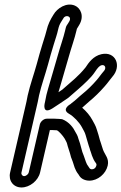

<svg xmlns="http://www.w3.org/2000/svg" viewBox="-20 -754 535 846"><path d="M178.4 -305 176.6 -297C176.6 -297 165.7 -247.4 212 -277C235 -291.7 256.7 -306.5 278.8 -321.5C280.1 -322.3 281.7 -323.6 282.6 -324.4C309 -348 336.7 -370 364.5 -397.7C377.5 -410.5 389.6 -423.7 397.8 -436.4C411 -456.8 419.6 -464.9 427.5 -466.7C443.3 -470.2 448.8 -454.5 438.9 -442.3C424.2 -425.7 416.3 -412.6 405.5 -400.6C385.9 -378 366.1 -358.6 344 -340.7C324.8 -325.1 313.1 -312.1 296.1 -300.1C294.2 -298.7 292.5 -297.2 290.9 -295.5C290.5 -295.3 248.7 -272.7 284.1 -252.6C304.9 -240.9 328.8 -215.5 340.1 -194.8C347.7 -180.1 353.7 -172.2 357.4 -158.4C362.1 -143.5 366.5 -125.7 370.5 -113.7L375.3 -99.1C376.7 -92.8 378.3 -88.9 379.5 -86L385.2 -68.5C389.4 -57 394.4 -45.9 402.5 -35.3C405.3 -31.7 405.7 -29.2 404.5 -24C402.3 -14.5 394.1 -8 385.3 -8C374.3 -8 373.4 -16.2 368.8 -21.5C360.2 -31.4 356.7 -47.4 349.1 -67.9C347.1 -73.4 344.2 -80.1 342.7 -84.7L338.6 -99.7C335.4 -114.3 330 -130.2 325.9 -141.5C321.3 -160 315.7 -165.2 312.2 -172.5C303.4 -190.7 285.4 -216.5 253.8 -228.8C252.9 -229.1 242.3 -230 241.5 -230C233.4 -230.8 228.1 -231 220.3 -231H186.3C171.2 -231 158 -216.7 155.6 -206L106.6 6C104.8 13.7 94.9 22 86.4 22C78.6 22 72.6 14.6 74.6 6L146.4 -305C148.4 -313.8 150.7 -325.3 152.1 -333.8C162.8 -380 177.9 -420.5 191.5 -469.9L203.5 -513.3C212.9 -543.3 219.4 -569 227.8 -593.1C231.3 -603.1 233.4 -612.7 234.9 -619C239.9 -640.5 242.4 -646.5 252 -661.7L258.3 -671.7C258.7 -672.3 259.1 -673.1 259.4 -673.5C268.8 -690.9 297.4 -683.1 285.9 -660.9L280.1 -651.2C274.9 -643.3 271.7 -639.6 269.7 -631L267.1 -620C260 -588.9 245.4 -548.8 235.3 -512.2C222.1 -464.9 204.1 -406.1 191.7 -362.5C188.8 -353 186.7 -345.3 184.6 -336C182.1 -325.4 180.7 -314.9 178.4 -305ZM228.6 -180C229.4 -180 229.9 -180 230.5 -180C239.7 -175.9 256.4 -157 265.2 -142.7C270.4 -132.2 274.2 -127.2 275.8 -119.8C278.7 -106.5 285.4 -89.9 288.6 -77.8L293 -61.3C295.5 -53.6 297.2 -49.1 300.5 -41.6C305.9 -26.7 309.1 -6 325.8 14.5L330.2 21.5C338.8 34.8 356.1 42 373.8 42C410.9 42 446.2 12 454.5 -24C461.8 -55.5 442.6 -71.1 434.2 -93.5L428.5 -111.1C426.9 -116 426.2 -118.6 425 -122.3L420 -137.3C416.8 -151.5 411.2 -168.4 407.1 -181.5C401.7 -200.9 393 -213.3 386.9 -225.2C376.1 -244.9 361.2 -262.9 342.1 -279.4C352.4 -288.2 361.4 -296.6 371.8 -305.8C395.6 -325.2 420.2 -349.2 441.1 -373.4C455.8 -389.7 465.9 -405.4 474.6 -415.1C518 -463.5 489.5 -529.2 427.2 -515.3C390.6 -507.2 370.3 -477.3 357.1 -457.1C325.1 -417.3 294.5 -394.5 254.7 -359.2C248.9 -355.3 244.2 -352.1 237.5 -347.6C242.1 -364.5 241.4 -361.2 249.8 -389.3C260.8 -426.1 273.8 -470.7 284.7 -509.8C294 -543.5 308.8 -583.9 317.1 -620L318.8 -627.2C319.2 -627.9 321.6 -631.6 322.7 -633.5L329.3 -644.5C352.4 -683.3 335 -718.7 309.9 -729.3C273.4 -744.8 232 -718.2 215.7 -689.5C201.8 -667.5 191.4 -647.1 184.9 -619C183.9 -614.5 182.3 -608.8 179.2 -598.3C170.2 -572.2 163.1 -544.2 154.3 -516.7L142 -472.1C129.2 -425.4 113.5 -383.5 101.9 -333C99.6 -323.1 98.4 -313.4 96.4 -305L24.6 6C16.3 41.8 38.5 72 74.9 72C110.5 72 148.1 42.7 156.6 6L199.8 -181H208.8C216.7 -181 222.2 -180 228.6 -180Z"/></svg>

Font: HoneyBee
Style: StrIt
Weight: 700
Foundry: Cannot Into Space Fonts
Version: Version 0.89